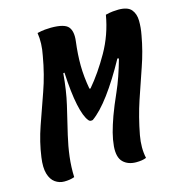

<svg xmlns="http://www.w3.org/2000/svg" viewBox="-106 -802 846 904"><g transform="rotate(-15 316.5 -350.0)"><path d="M147 0Q125 8 97 8Q73 8 53 -6Q33 -20 24 -50.5Q15 -81 22 -130Q32 -203 57 -275Q82 -347 109.5 -424.5Q137 -502 152 -590Q164 -649 156 -700Q177 -705 193.5 -706.5Q210 -708 223 -708Q289 -708 307.5 -685.5Q326 -663 320 -616Q312 -553 312.5 -499Q313 -445 324 -384L329 -383Q381 -444 427 -525Q473 -606 489 -700Q509 -705 524.5 -706.5Q540 -708 552 -708Q597 -708 614.5 -687Q632 -666 632.5 -632.5Q633 -599 626 -563Q613 -489 588 -417.5Q563 -346 538 -271Q513 -196 497 -111Q486 -50 497 0Q478 8 448 8Q408 8 384.5 -15Q361 -38 365 -91Q368 -124 376.5 -156.5Q385 -189 400 -231Q416 -275 443 -335.5Q470 -396 495 -485L488 -487Q437 -394 389.5 -330Q342 -266 301 -237Q300 -237 297.5 -236.5Q295 -236 293 -236Q285 -236 280 -243Q261 -266 248 -327Q235 -388 230 -487L224 -486Q217 -402 201.5 -336Q186 -270 169 -199Q157 -148 151 -98.5Q145 -49 147 0Z"/></g></svg>

Font: Recursive Mn Csl St
Style: Bold Italic
Weight: 700
Italic angle: -15°
Monospace: yes
Version: Version 1.079;hotconv 1.0.112;makeotfexe 2.5.65598; ttfautoh